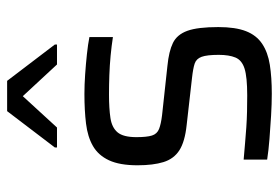

<svg xmlns="http://www.w3.org/2000/svg" viewBox="-142 -633 783 539"><g transform="rotate(-90 249.5 -363.5)"><path d="M256 8Q227 8 194 6Q161 4 129 1.5Q97 -1 71 -5V-71Q95 -69 117.5 -67Q140 -65 162 -63.5Q184 -62 206 -61.5Q228 -61 251 -61Q303 -61 326.5 -68.5Q350 -76 357.5 -94Q365 -112 365 -141Q365 -174 359.5 -189Q354 -204 340.5 -208.5Q327 -213 300 -216L168 -231Q121 -236 97 -251.5Q73 -267 64 -296Q55 -325 55 -369Q55 -419 69 -449Q83 -479 109 -494Q135 -509 172 -513.5Q209 -518 255 -518Q281 -518 310 -516Q339 -514 367 -511Q395 -508 415 -504V-438Q389 -442 362.5 -444.5Q336 -447 308.5 -448Q281 -449 253 -449Q215 -449 188 -445Q161 -441 147.5 -425Q134 -409 134 -372Q134 -343 138.5 -328.5Q143 -314 157 -308.5Q171 -303 196 -300L334 -285Q375 -281 398.5 -269.5Q422 -258 432.5 -229Q443 -200 443 -142Q443 -94 431.5 -64.5Q420 -35 396 -19Q372 -3 337 2.5Q302 8 256 8ZM105 -595V-601L207 -735H292L394 -601V-595H338L249 -691L161 -595Z"/></g></svg>

Font: Saira Thin
Style: Regular
Weight: 400
Version: Version 1.101